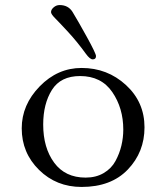

<svg xmlns="http://www.w3.org/2000/svg" viewBox="-20 -725 645 760"><path d="M297 -424Q220 -424 185.5 -369Q151 -314 151 -232Q151 -140 194.5 -81Q238 -22 319 -22Q360 -22 390.5 -40Q421 -58 437 -87.5Q453 -117 460.5 -148.5Q468 -180 468 -212Q468 -297 424.5 -360.5Q381 -424 297 -424ZM66 -217Q66 -310 137 -383Q208 -456 303 -456Q405 -456 478.5 -388.5Q552 -321 552 -221Q552 -123 486 -54Q420 15 303 15Q203 15 134.5 -52.5Q66 -120 66 -217ZM320 -512Q286 -559 250.5 -597.5Q215 -636 198.5 -652.5Q182 -669 182 -677Q182 -687 192.5 -696Q203 -705 216 -705Q250 -705 267 -678Q289 -642 324.5 -577.5Q360 -513 360 -503Q360 -490 347 -490Q336 -490 320 -512Z"/></svg>

Font: EB Garamond
Style: SC
Weight: 400
Version: Version 000.010